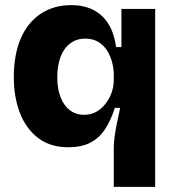

<svg xmlns="http://www.w3.org/2000/svg" viewBox="-20 -562 689 751"><path d="M425 169V20Q425 -4 428.5 -29.5Q432 -55 438 -83.5Q444 -112 450 -140H429Q413 -89 389.5 -54.5Q366 -20 331.5 -3Q297 14 247 14Q177 14 129.5 -22Q82 -58 58 -120Q34 -182 34 -260Q34 -348 61 -411Q88 -474 139 -508Q190 -542 259 -542Q306 -542 342.5 -524.5Q379 -507 402.5 -471Q426 -435 434 -378H455V-527H587V-264V169ZM309 -113Q331 -113 349 -121Q367 -129 381 -143Q395 -157 405 -174.5Q415 -192 420 -211Q425 -230 425 -249V-271Q425 -292 419 -316.5Q413 -341 400 -362.5Q387 -384 365.5 -397.5Q344 -411 313 -411Q280 -411 255 -392.5Q230 -374 217 -340Q204 -306 204 -259Q204 -216 216.5 -183Q229 -150 252.5 -131.5Q276 -113 309 -113Z"/></svg>

Font: Bricolage Grotesque ExtraBold
Style: Regular
Weight: 800
Designer: Mathieu Triay
Foundry: Atelier Triay
Version: Version 1.001;gftools[0.9.33.dev8+g029e19f]